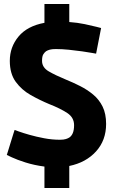

<svg xmlns="http://www.w3.org/2000/svg" viewBox="-20 -823 584 959"><path d="M202 116V9Q150 2 107.5 -11.5Q65 -25 39.5 -37Q14 -49 14 -49Q14 -49 20 -68Q26 -87 33.5 -112Q41 -137 47 -155.5Q53 -174 53 -174Q53 -174 73.5 -166.5Q94 -159 127.5 -149.5Q161 -140 200.5 -132.5Q240 -125 279 -125Q298 -125 309 -128.5Q320 -132 326 -136Q337 -143 343.5 -158Q350 -173 350 -198Q350 -236 316 -258.5Q282 -281 226 -303Q178 -323 133 -348.5Q88 -374 58.5 -414.5Q29 -455 29 -519Q29 -588 72.5 -640.5Q116 -693 202 -709V-803H326V-713Q367 -710 403 -702.5Q439 -695 462 -689Q485 -683 485 -683L460 -555Q460 -555 440.5 -558.5Q421 -562 390 -566.5Q359 -571 324 -574.5Q289 -578 259 -578Q240 -578 229 -575Q218 -572 210 -567Q203 -562 196.5 -552Q190 -542 190 -519Q190 -486 223.5 -466.5Q257 -447 308 -426Q345 -411 380.5 -393Q416 -375 445.5 -350.5Q475 -326 492.5 -290.5Q510 -255 510 -204Q510 -122 459.5 -66.5Q409 -11 326 6V116Z"/></svg>

Font: Ruda SemiBold
Style: Bold
Weight: 900
Designer: Mariela Monsalve and Angelina Sanchez
Foundry: Mariela Monsalve and Angelina Sanchez
Version: Version 2.000